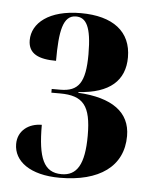

<svg xmlns="http://www.w3.org/2000/svg" viewBox="-40 -859 411 514"><g transform="rotate(5 165.0 -602.0)"><path d="M139 -380C245 -380 309 -425 309 -507C309 -571 260 -606 169 -611V-613C253 -618 293 -655 293 -717C293 -786 244 -824 157 -824C72 -824 27 -786 27 -740C27 -703 56 -691 102 -691C102 -771 110 -814 145 -814C172 -814 187 -791 187 -716C187 -640 169 -615 120 -615H97V-605H120C183 -605 204 -579 204 -499C204 -421 184 -390 143 -390C95 -390 79 -428 79 -517C44 -517 15 -496 15 -460C15 -414 59 -380 139 -380Z"/></g></svg>

Font: Noto Serif Display Condensed Extra
Style: Regular
Weight: 800
Width: 3
Designer: Monotype Design Team
Foundry: Monotype Imaging Inc.
Version: Version 1.900